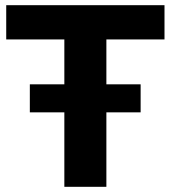

<svg xmlns="http://www.w3.org/2000/svg" viewBox="-20 -720 658 740"><path d="M228 0V-568H4V-700H614V-568H390V0ZM95 -287V-395H522V-287Z"/></svg>

Font: Montserrat Thin
Style: Bold
Weight: 700
Version: Version 9.000